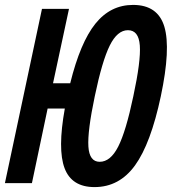

<svg xmlns="http://www.w3.org/2000/svg" viewBox="-56 -746 700 782"><path d="M-36 0 115 -710H225L160 -407H230Q271 -573 332.5 -649.5Q394 -726 486 -726Q587 -726 613.5 -637Q640 -548 599 -354Q558 -161 494 -72.5Q430 16 329 16Q236 16 207 -61Q178 -138 208 -304H138L74 0ZM350 -87Q394 -87 425.5 -149Q457 -211 487 -354Q518 -498 513.5 -560.5Q509 -623 465 -623Q422 -623 391 -560.5Q360 -498 330 -354Q300 -211 304 -149Q308 -87 350 -87Z"/></svg>

Font: Geist Mono SemiBold
Style: Italic
Weight: 600
Italic angle: -12°
Monospace: yes
Designer: Basement.studio, Andrés Briganti, Mateo Zaragoza
Foundry: Basement.studio, Vercel, Andrés Briganti, Guido Ferreyra, Mateo Zaragoza
Version: Version 1.500; ttfautohint (v1.8.4.7-5d5b)